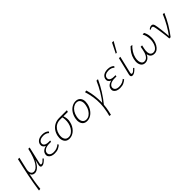

<svg xmlns="http://www.w3.org/2000/svg" viewBox="209 -2022 3621 3621"><g transform="rotate(-45 2019.5 -211.0)"><path d="M-1 289Q24 114 59.5 -61Q95 -236 137 -410H175L116 -153Q109 -121 114.5 -92.5Q120 -64 137.5 -46.5Q155 -29 183 -29Q214 -29 245 -51Q276 -73 306.5 -119.5Q337 -166 363.5 -238.5Q390 -311 412 -410H436Q406 -268 364 -176.5Q322 -85 274 -40.5Q226 4 176 4Q163 4 146 -1.5Q129 -7 115 -20Q101 -33 94.5 -56.5Q88 -80 93 -115L98 -86Q80 1 64 96.5Q48 192 39 284ZM369 4Q354 4 344.5 -3.5Q335 -11 332.5 -25.5Q330 -40 335 -61L416 -410H448L370 -69Q365 -48 368.5 -38.5Q372 -29 385 -29Q405 -29 426.5 -46.5Q448 -64 474 -91L490 -74Q457 -38 427 -17Q397 4 369 4Z M705 6Q659 6 625 -9Q591 -24 575 -52Q559 -80 569 -119Q581 -168 631.5 -194.5Q682 -221 765 -221L763 -200Q717 -200 683 -215Q649 -230 634.5 -256.5Q620 -283 628 -319Q636 -349 657 -371Q678 -393 711 -404.5Q744 -416 787 -416Q832 -416 865 -403Q898 -390 919 -367L900 -342Q881 -362 852 -373.5Q823 -385 783 -385Q735 -385 702 -366Q669 -347 662 -314Q656 -286 669 -267Q682 -248 709 -238.5Q736 -229 771 -229H815L810 -199H766Q693 -199 653.5 -176Q614 -153 606 -118Q598 -78 625.5 -52Q653 -26 710 -26Q761 -26 798.5 -42.5Q836 -59 862 -83L875 -59Q845 -32 805.5 -13Q766 6 705 6Z M1100 6Q1049 6 1018 -20Q987 -46 976 -91Q965 -136 977 -193Q991 -257 1025.5 -305.5Q1060 -354 1112.5 -381.5Q1165 -409 1230 -410H1442L1432 -374Q1370 -375 1314 -375Q1258 -375 1222 -375Q1170 -375 1128 -353Q1086 -331 1057.5 -290.5Q1029 -250 1017 -195Q1001 -117 1026.5 -71.5Q1052 -26 1109 -26Q1152 -26 1188.5 -51.5Q1225 -77 1251 -120.5Q1277 -164 1288 -217Q1293 -239 1294.5 -263Q1296 -287 1295 -309.5Q1294 -332 1291 -352Q1288 -372 1282 -386L1308 -393Q1317 -371 1324.5 -343.5Q1332 -316 1334 -283Q1336 -250 1326 -210Q1317 -166 1296 -127Q1275 -88 1245 -58Q1215 -28 1178 -11Q1141 6 1100 6Z M1570 6Q1519 6 1488 -20Q1457 -46 1446 -91Q1435 -136 1447 -193Q1461 -259 1495 -309.5Q1529 -360 1577 -388Q1625 -416 1677 -416Q1727 -416 1758.5 -391Q1790 -366 1801 -321.5Q1812 -277 1800 -219Q1787 -156 1753.5 -105Q1720 -54 1672.5 -24Q1625 6 1570 6ZM1579 -25Q1622 -25 1659 -50.5Q1696 -76 1722.5 -120Q1749 -164 1759 -217Q1775 -289 1752 -337.5Q1729 -386 1669 -386Q1629 -386 1592 -362.5Q1555 -339 1527.5 -296.5Q1500 -254 1488 -195Q1472 -117 1497 -71Q1522 -25 1579 -25Z M2000 21 1982 1Q2062 -96 2123 -199Q2184 -302 2231 -410H2271Q2220 -297 2152 -189Q2084 -81 2000 21ZM1968 239 1931 232Q1937 210 1942.5 189Q1948 168 1952 148Q1975 41 1977.5 -51Q1980 -143 1966 -230Q1952 -317 1924 -409L1964 -414Q1983 -347 1995 -277Q2007 -207 2010.5 -135Q2014 -63 2008.5 10.5Q2003 84 1987 158Q1982 179 1977.5 199Q1973 219 1968 239Z M2448 6Q2402 6 2368 -9Q2334 -24 2318 -52Q2302 -80 2312 -119Q2324 -168 2374.5 -194.5Q2425 -221 2508 -221L2506 -200Q2460 -200 2426 -215Q2392 -230 2377.5 -256.5Q2363 -283 2371 -319Q2379 -349 2400 -371Q2421 -393 2454 -404.5Q2487 -416 2530 -416Q2575 -416 2608 -403Q2641 -390 2662 -367L2643 -342Q2624 -362 2595 -373.5Q2566 -385 2526 -385Q2478 -385 2445 -366Q2412 -347 2405 -314Q2399 -286 2412 -267Q2425 -248 2452 -238.5Q2479 -229 2514 -229H2558L2553 -199H2509Q2436 -199 2396.5 -176Q2357 -153 2349 -118Q2341 -78 2368.5 -52Q2396 -26 2453 -26Q2504 -26 2541.5 -42.5Q2579 -59 2605 -83L2618 -59Q2588 -32 2548.5 -13Q2509 6 2448 6Z M2784 4Q2768 4 2757 -3Q2746 -10 2743.5 -25Q2741 -40 2746 -62L2830 -410H2867L2786 -69Q2782 -51 2785 -40Q2788 -29 2803 -29Q2822 -29 2842.5 -46.5Q2863 -64 2890 -91L2905 -74Q2872 -38 2842 -17Q2812 4 2784 4ZM2847 -511 2947 -711H2989L2876 -511Z M3120 6Q3076 6 3048 -20.5Q3020 -47 3011.5 -94Q3003 -141 3018 -203Q3032 -265 3065 -317.5Q3098 -370 3145 -414L3185 -408Q3138 -365 3104.5 -312.5Q3071 -260 3057 -200Q3046 -152 3051 -112.5Q3056 -73 3075.5 -49.5Q3095 -26 3128 -26Q3161 -26 3184 -44Q3207 -62 3222.5 -90Q3238 -118 3247 -150.5Q3256 -183 3261 -211L3272 -272H3310L3296 -208Q3283 -150 3287.5 -109Q3292 -68 3313 -47Q3334 -26 3370 -26Q3401 -26 3426 -45Q3451 -64 3468.5 -97Q3486 -130 3495 -173Q3503 -211 3502 -252Q3501 -293 3491.5 -333Q3482 -373 3461 -408L3501 -413Q3532 -359 3538.5 -296.5Q3545 -234 3533 -177Q3522 -125 3498 -83.5Q3474 -42 3440.5 -18Q3407 6 3366 6Q3306 6 3276.5 -33Q3247 -72 3253 -138L3270 -135Q3246 -64 3208.5 -29Q3171 6 3120 6Z M3765 0Q3762 -38 3757.5 -78Q3753 -118 3747.5 -158Q3742 -198 3736.5 -235.5Q3731 -273 3725 -306Q3717 -350 3709.5 -367Q3702 -384 3680 -384Q3670 -384 3658 -379Q3646 -374 3636 -365L3624 -381Q3640 -397 3660 -406Q3680 -415 3698 -415Q3720 -415 3732 -403.5Q3744 -392 3750.5 -369Q3757 -346 3762 -311Q3770 -262 3775.5 -212Q3781 -162 3786 -112Q3791 -62 3794 -13L3774 -15Q3846 -109 3902.5 -208.5Q3959 -308 4002 -412L4040 -409Q3994 -301 3934 -199Q3874 -97 3799 0Z"/></g></svg>

Font: Ysabeau ExtraLight
Style: Italic
Weight: 250
Italic angle: -12°
Version: Version 2.000;gftools[0.9.27.dev2+g8671c4b]